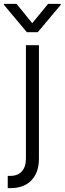

<svg xmlns="http://www.w3.org/2000/svg" viewBox="-60 -761 330 980"><path d="M138.7 -530.3V48.8Q138.7 119.1 100.6 159.2Q62.5 199.2 -5.9 199.2H-20.5V136.7H-6.8Q30.8 136.7 51.5 113.5Q72.3 90.3 72.3 48.8V-530.3ZM104.5 -642.6 185.5 -741.2H250V-736.3L132.8 -596.7H77.1L-40 -736.3V-741.2H24.4Z"/></svg>

Font: Pretendard JP Light
Style: Regular
Weight: 300
Designer: Base glyphs from Inter by Rasmus Andersson; Hangeul glyphs from Noto Sans CJK(Source Han Sans) by Jang Soo-young and Kan
Foundry: Kil Hyung-jin
Version: Version 1.309